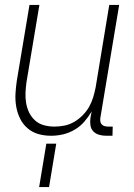

<svg xmlns="http://www.w3.org/2000/svg" viewBox="-20 -540 540 775"><path d="M186 8Q159 8 134.5 1Q110 -6 91 -22.5Q72 -39 61 -61.5Q50 -84 45.5 -109.5Q41 -135 42.5 -162Q44 -189 48 -215L99 -520H139L87 -209Q84 -188 83 -166.5Q82 -145 85.5 -124Q89 -103 98 -85Q107 -67 122 -53.5Q137 -40 157.5 -34.5Q178 -29 200 -29Q220 -29 240 -33Q260 -37 278.5 -47.5Q297 -58 313 -74Q329 -90 339.5 -108.5Q350 -127 356 -147Q362 -167 366 -187L421 -520H461L385 -64Q384 -57 385 -50Q386 -43 390.5 -38Q395 -33 402 -31Q409 -29 416 -29H435L434 8H409Q394 8 380 4Q366 0 356.5 -10Q347 -20 345 -34.5Q343 -49 345 -64L350 -90Q337 -68 320 -48.5Q303 -29 280.5 -16Q258 -3 234 2.5Q210 8 186 8ZM138 215 167 40H207L178 215Z"/></svg>

Font: Iosevka Term Curly Extralight
Style: Italic
Weight: 200
Italic angle: -9°
Designer: Belleve Invis
Foundry: Belleve Invis
Version: Version 32.3.0